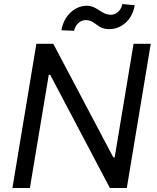

<svg xmlns="http://www.w3.org/2000/svg" viewBox="-20 -948 793 968"><path d="M740.1 -727.3H653.4L558.2 -154.8H551.1L248.6 -727.3H163.4L42.6 0H130.7L225.9 -571H233L534.1 0H619.3ZM289.8 -795.5 353.7 -792.6C359.4 -822.4 383.5 -846.6 410.5 -846.6C464.5 -846.6 465.9 -801.1 531.2 -801.1C592.3 -801.1 647.7 -848 659.1 -921.9L596.6 -927.6C592.3 -897.7 566.8 -873.6 539.8 -873.6C488.6 -873.6 471.6 -919 417.6 -919C356.5 -919 301.1 -867.9 289.8 -795.5Z"/></svg>

Font: Margiela Sans
Style: Italic
Weight: 400
Italic angle: -9.39999°
Designer: Stefan Endress, Andreas Faust
Version: Version 1.100;FEAKit 1.0